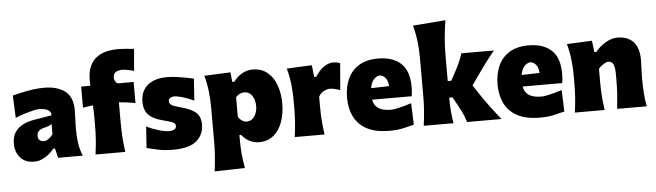

<svg xmlns="http://www.w3.org/2000/svg" viewBox="-54 -973 4766 1394"><g transform="rotate(-5 2329.0 -276.0)"><path d="M162 13Q96 13 60.5 -28Q25 -69 25 -130Q25 -173.5 40.5 -202.2Q56 -231 80.5 -248.8Q105 -266.5 132 -275.8Q159 -285 182 -289L315.5 -311.5Q316.5 -338.5 292.8 -351.2Q269 -364 225 -364Q213.5 -364 184.5 -357.2Q155.5 -350.5 120.2 -339.5Q85 -328.5 55 -315.5L48 -479Q72.5 -485 109.8 -493.8Q147 -502.5 190.5 -509Q234 -515.5 278 -515.5Q375 -515.5 431 -472.8Q487 -430 487 -333.5Q487 -308 485.2 -272.8Q483.5 -237.5 483.5 -211.5V-180Q483.5 -139.5 490 -94.5Q496.5 -49.5 515.5 0H336.5L319.5 -69H306.5Q292.5 -50 270.2 -31.2Q248 -12.5 220.2 0.2Q192.5 13 162 13ZM244 -129Q259.5 -129 278.5 -141.8Q297.5 -154.5 310.5 -175.5V-249Q303 -242 290.2 -236.8Q277.5 -231.5 246 -223.5Q227.5 -218.5 214.5 -206Q201.5 -193.5 201.5 -171.5Q201.5 -148.5 214.8 -138.8Q228 -129 244 -129Z M609 0Q616 -52.5 620 -102.2Q624 -152 624 -214.5V-264.5Q624 -284.5 623.2 -308.2Q622.5 -332 621.5 -357.5L548 -347V-500.5H615Q614 -523.5 614 -541Q614 -603.5 633 -644Q652 -684.5 684 -707.2Q716 -730 755.5 -739Q795 -748 836 -748Q866 -748 901.8 -744.8Q937.5 -741.5 954.5 -739.5L940.5 -580.5Q922.5 -586 896.8 -591Q871 -596 858.5 -596Q828 -596 808.8 -584.8Q789.5 -573.5 789.5 -541.5Q789.5 -530 796.5 -517.8Q803.5 -505.5 816.5 -500.5H930.5V-347Q867.5 -359 811 -363V-214.5Q811 -152 814.8 -102.2Q818.5 -52.5 826 0Z M1173.5 14.5Q1108 14.5 1060.8 3.5Q1013.5 -7.5 982 -14.5L993 -171Q1033 -150.5 1080 -136.5Q1127 -122.5 1160.5 -122.5Q1180 -124 1194.2 -130.5Q1208.5 -137 1208.5 -157Q1208.5 -174.5 1188.8 -183.2Q1169 -192 1118 -204.5Q1046.5 -222.5 1014 -256.8Q981.5 -291 981.5 -351.5Q981.5 -428 1032.2 -471.2Q1083 -514.5 1174.5 -514.5Q1207 -514.5 1244 -509.5Q1281 -504.5 1314.5 -498Q1348 -491.5 1368.5 -487L1357.5 -327.5Q1310.5 -349.5 1271.2 -360.2Q1232 -371 1213.5 -371Q1198.5 -369.5 1185.8 -362.5Q1173 -355.5 1173 -339.5Q1173 -323.5 1186.2 -312.8Q1199.5 -302 1242.5 -291Q1327.5 -269 1362.8 -239.2Q1398 -209.5 1398 -150.5Q1398 -76.5 1345.2 -31Q1292.5 14.5 1173.5 14.5Z M1460 197.5Q1467 144.5 1471 92.2Q1475 40 1475 -22.5V-264.5Q1475 -322.5 1468.8 -381Q1462.5 -439.5 1446 -500.5L1636.5 -509L1644 -438.5H1658.5Q1686.5 -475 1721.8 -495.2Q1757 -515.5 1797 -515.5Q1862 -515.5 1905.2 -480.2Q1948.5 -445 1970.2 -385Q1992 -325 1992 -250.5Q1992 -181 1971.5 -120.5Q1951 -60 1908 -22.8Q1865 14.5 1798 14.5Q1767 14.5 1734.2 -1Q1701.5 -16.5 1673.5 -50H1662V-12Q1662 43 1666.5 91.2Q1671 139.5 1681 192ZM1724 -142Q1762.5 -144.5 1782 -176.2Q1801.5 -208 1801.5 -249Q1801.5 -292.5 1782 -323.2Q1762.5 -354 1723.5 -356Q1687 -354.5 1662 -325.5V-183.5Q1684.5 -145.5 1724 -142Z M2061 0Q2068 -52.5 2072 -102.2Q2076 -152 2076 -214.5V-264.5Q2076 -322.5 2069.8 -381Q2063.5 -439.5 2047 -500.5L2230 -509L2239.5 -422.5H2254.5Q2286.5 -472 2319.8 -493.8Q2353 -515.5 2385 -515.5Q2394.5 -515.5 2409 -513.8Q2423.5 -512 2436 -506L2420 -311.5Q2401 -317.5 2381 -322.5Q2361 -327.5 2348 -327.5Q2327 -327.5 2302.5 -316Q2278 -304.5 2263 -276.5V-204Q2263 -149 2266.8 -100.8Q2270.5 -52.5 2278 0Z M2750.5 14.5Q2649.5 14.5 2586.2 -19.5Q2523 -53.5 2493.5 -113.2Q2464 -173 2464 -251Q2464 -328.5 2491 -388.2Q2518 -448 2573.2 -481.8Q2628.5 -515.5 2712.5 -515.5Q2819.5 -515.5 2878.8 -460.8Q2938 -406 2938 -289.5Q2938 -268.5 2936.8 -252.8Q2935.5 -237 2933 -221.5H2644Q2651 -180.5 2682.2 -158.8Q2713.5 -137 2774 -137Q2790.5 -137 2816.5 -142.2Q2842.5 -147.5 2871 -155.2Q2899.5 -163 2924 -171.5L2930 -14.5Q2898 -6.5 2854.2 4Q2810.5 14.5 2750.5 14.5ZM2714.5 -392Q2689 -389.5 2669.8 -367.2Q2650.5 -345 2644.5 -305.5L2775.5 -309Q2773.5 -347 2756.2 -368.8Q2739 -390.5 2714.5 -392Z M3001 0Q3008 -52.5 3012.2 -102.2Q3016.5 -152 3016.5 -214.5V-493Q3016.5 -553.5 3009.8 -612Q3003 -670.5 2986.5 -731.5L3224.5 -750Q3215 -691.5 3209 -627.5Q3203 -563.5 3203 -493V-308.5H3228.5L3265.5 -376.5Q3282 -407.5 3295.8 -438.5Q3309.5 -469.5 3319 -500.5H3556.5Q3518 -454.5 3484.5 -409.2Q3451 -364 3419.5 -318.5L3379.5 -261L3429 -186Q3460.5 -139.5 3495.2 -93Q3530 -46.5 3568.5 0H3317Q3308.5 -28.5 3295.8 -57.5Q3283 -86.5 3267.5 -114.5L3227.5 -187.5H3203V-176Q3203 -129 3206.8 -87Q3210.5 -45 3218 0Z M3847.5 14.5Q3746.5 14.5 3683.2 -19.5Q3620 -53.5 3590.5 -113.2Q3561 -173 3561 -251Q3561 -328.5 3588 -388.2Q3615 -448 3670.2 -481.8Q3725.5 -515.5 3809.5 -515.5Q3916.5 -515.5 3975.8 -460.8Q4035 -406 4035 -289.5Q4035 -268.5 4033.8 -252.8Q4032.5 -237 4030 -221.5H3741Q3748 -180.5 3779.2 -158.8Q3810.5 -137 3871 -137Q3887.5 -137 3913.5 -142.2Q3939.5 -147.5 3968 -155.2Q3996.5 -163 4021 -171.5L4027 -14.5Q3995 -6.5 3951.2 4Q3907.5 14.5 3847.5 14.5ZM3811.5 -392Q3786 -389.5 3766.8 -367.2Q3747.5 -345 3741.5 -305.5L3872.5 -309Q3870.5 -347 3853.2 -368.8Q3836 -390.5 3811.5 -392Z M4102.5 0Q4109.5 -52.5 4113.5 -102.2Q4117.5 -152 4117.5 -214.5V-264.5Q4117.5 -322.5 4111.2 -381Q4105 -439.5 4088.5 -500.5L4271.5 -509L4281.5 -425.5H4296.5Q4327.5 -464 4371 -489.8Q4414.5 -515.5 4458 -515.5Q4532 -515.5 4573 -471.5Q4614 -427.5 4614 -338Q4614 -305.5 4612 -273.8Q4610 -242 4610 -214.5Q4610 -152 4613.2 -102.2Q4616.5 -52.5 4626 0H4410.5Q4416.5 -52.5 4420 -100.8Q4423.5 -149 4423.5 -204V-254Q4423.5 -301 4412.8 -323.8Q4402 -346.5 4374.5 -346.5Q4361 -346.5 4339.5 -332.5Q4318 -318.5 4304.5 -301V-204Q4304.5 -149 4308.2 -100.8Q4312 -52.5 4319.5 0Z"/></g></svg>

Font: Commissioner Flair ExtraBold
Style: Regular
Weight: 800
Designer: Kostas Bartsokas
Foundry: Kostas Bartsokas
Version: Version 1.000; ttfautohint (v1.8.3)